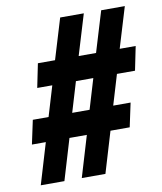

<svg xmlns="http://www.w3.org/2000/svg" viewBox="-79 -752 689 816"><g transform="rotate(-10 265.5 -344.0)"><path d="M31 0 84 -177H24L46 -280H114L153 -410H88L109 -513H183L236 -688H338L285 -513H360L413 -688H515L462 -513H531L510 -410H432L393 -280H468L446 -177H363L310 0H208L261 -177H186L133 0ZM216 -280H291L330 -410H255Z"/></g></svg>

Font: Saira Condensed Black
Style: Italic
Weight: 900
Width: 3
Italic angle: -12°
Designer: Hector Gatti with collaboration of the Omnibus-Type team
Foundry: Omnibus-Type
Version: Version 1.101